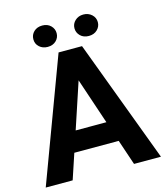

<svg xmlns="http://www.w3.org/2000/svg" viewBox="-127 -977 927 1073"><g transform="rotate(-15 336.5 -440.0)"><path d="M464.8 -146.5H208L159.2 0H3.4L268.1 -710.9H403.8L669.9 0H514.2ZM247.6 -265.1H425.3L335.9 -531.2ZM150.9 -817.9Q150.9 -844.2 169.7 -862.1Q188.5 -879.9 218.3 -879.9Q248.5 -879.9 267.1 -861.6Q285.6 -843.3 285.6 -817.9Q285.6 -792.5 267.1 -774.4Q248.5 -756.3 218.3 -756.3Q189.5 -756.3 170.2 -773.7Q150.9 -791 150.9 -817.9ZM388.7 -817.9Q388.7 -843.8 408 -861.8Q427.2 -879.9 456.1 -879.9Q484.4 -879.9 504.2 -862.1Q523.9 -844.2 523.9 -817.9Q523.9 -792.5 505.1 -774.2Q486.3 -755.9 456.1 -755.9Q425.8 -755.9 407.2 -774.2Q388.7 -792.5 388.7 -817.9Z"/></g></svg>

Font: RobotoInd
Style: Bold
Weight: 700
Designer: Google
Version: Version 2.001150; 2014